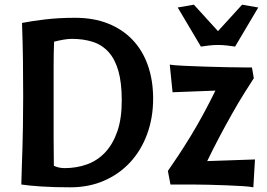

<svg xmlns="http://www.w3.org/2000/svg" viewBox="-20 -788 1139 820"><path d="M74 -690Q114 -698 172.5 -705Q231 -712 301 -712Q380 -712 441.5 -687.5Q503 -663 546 -618Q589 -573 611.5 -509Q634 -445 634 -367Q634 -285 608.5 -215.5Q583 -146 536.5 -95.5Q490 -45 425 -16.5Q360 12 280 12Q211 12 157.5 8.5Q104 5 71 0Q72 -48 73.5 -84.5Q75 -121 76 -160.5Q77 -200 78 -251Q79 -302 79 -379Q79 -456 78 -532.5Q77 -609 74 -690ZM287 -622Q270 -622 250.5 -618.5Q231 -615 211 -610Q209 -562 209 -502Q209 -442 209 -356Q209 -267 209 -202Q209 -137 210 -80Q231 -70 256 -70Q307 -70 351.5 -86Q396 -102 429 -137Q462 -172 481 -226.5Q500 -281 500 -359Q500 -435 485.5 -485.5Q471 -536 443 -566.5Q415 -597 375.5 -609.5Q336 -622 287 -622ZM1064 -454Q1049 -431 1024.5 -392Q1000 -353 972.5 -304.5Q945 -256 917 -203Q889 -150 865 -100L1069 -107L1062 12Q1049 9 1018 7Q987 5 948.5 3.5Q910 2 870 1Q830 0 800 0H708L697 -58Q716 -85 741.5 -123.5Q767 -162 794.5 -207Q822 -252 849 -302Q876 -352 900 -401L717 -394L705 -512Q724 -509 765.5 -507Q807 -505 855 -503.5Q903 -502 949 -501Q995 -500 1023 -500H1056ZM739 -756 808 -768 911 -655 1014 -768 1083 -756 984 -589Q973 -591 951 -593.5Q929 -596 911 -596Q893 -596 871 -593.5Q849 -591 838 -589Z"/></svg>

Font: Cantora One
Style: Regular
Weight: 400
Designer: Pablo Impallari, Rodrigo Fuenzalida
Foundry: Pablo Impallari
Version: Version 1.002; ttfautohint (v0.8) -G 200 -r 50